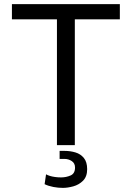

<svg xmlns="http://www.w3.org/2000/svg" viewBox="-20 -706 640 934"><path d="M257 0V-612H38V-686H563V-612H344V0ZM286 208Q263 208 239.5 203.5Q216 199 197 190L204 142Q211 146 222 149.5Q233 153 247.5 155Q262 157 277 157Q302 157 323.5 147.5Q345 138 345 109Q345 88 329 77.5Q313 67 293 67H270V28H294Q322 28 347 35.5Q372 43 388 62.5Q404 82 404 117Q404 153 384 173Q364 193 336.5 200.5Q309 208 286 208Z"/></svg>

Font: Chivo Mono Medium Light
Style: Regular
Weight: 300
Monospace: yes
Version: Version 1.008